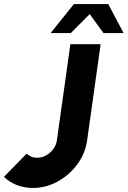

<svg xmlns="http://www.w3.org/2000/svg" viewBox="-64 -919 634 952"><path d="M99 13Q58 13 20.8 -1Q-16.5 -15 -44.5 -42L68 -157Q75 -150.5 87.8 -143.8Q100.5 -137 120 -137Q155.5 -137 184.2 -162.5Q213 -188 218 -223L285 -700H435L368 -223Q359 -158 319.5 -104.5Q280 -51 222 -19Q164 13 99 13ZM472.5 -899 549 -755H449L381 -849L287 -755H187L302.5 -899Z"/></svg>

Font: Urbanist Black
Style: Italic
Weight: 900
Italic angle: -8°
Designer: Corey Hu
Foundry: Corey Hu
Version: Version 1.330; ttfautohint (v1.8.4.7-5d5b)